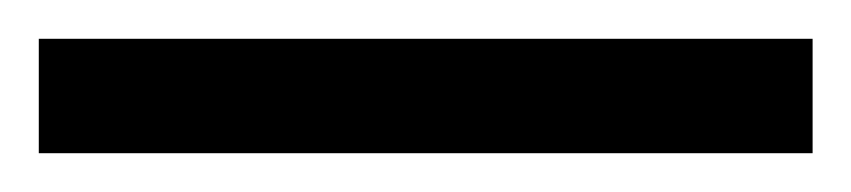

<svg xmlns="http://www.w3.org/2000/svg" viewBox="-24 -839 439 99"><path d="M-4 -760H395V-819H-4Z"/></svg>

Font: Noto Serif Khmer Condensed
Style: Regular
Weight: 400
Width: 3
Designer: Danh Hong and the Monotype Design Team
Foundry: Monotype Imaging Inc.
Version: Version 2.004